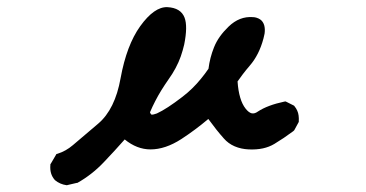

<svg xmlns="http://www.w3.org/2000/svg" viewBox="-20 -428 1040 545"><path d="M168.9 97.7Q150.4 95.2 136.2 83.5L135.7 83L135.3 82.5Q120.6 65.9 123 40V38.1L124.5 36.1L138.2 12.7L140.1 9.3L143.6 8.3Q167 1 187 -16.1Q208.5 -34.7 258.8 -77.1Q306.6 -117.7 322.3 -206.1Q339.4 -299.8 377.9 -353.5Q418 -409.2 455.1 -407.7Q493.2 -405.8 503.9 -377.9Q513.2 -353.5 502.9 -301.8Q501 -293.5 498.5 -284.9Q496.1 -276.4 493.2 -268.1Q490.2 -259.8 486.6 -251.5Q482.9 -243.2 478.5 -234.9Q474.1 -226.6 469 -218.5Q463.9 -210.4 458 -202.1Q447.8 -187.5 438.2 -172.1Q428.7 -156.7 420.7 -141.1Q412.6 -125.5 405.8 -109.4Q406.2 -108.4 406.2 -107.9Q406.2 -107.4 406.7 -106.9Q408.2 -103 411.1 -102.5Q414.1 -102.1 425.3 -106Q453.1 -118.7 498 -153.3Q512.7 -164.6 525.6 -177.2Q538.6 -189.9 550 -203.9Q561.5 -217.8 571.8 -232.9Q575.7 -264.2 587.4 -293.5Q593.8 -309.6 604.2 -324.2Q614.7 -338.9 628.9 -352.5Q659.7 -382.3 697.8 -379.4Q700.7 -379.4 703.1 -378.9Q705.6 -378.4 707.5 -377.9Q713.9 -376 718.3 -373Q722.7 -370.1 725.6 -365.7Q728.5 -361.3 730 -356.2Q731.4 -351.1 731.7 -345Q731.9 -338.9 731 -332.5Q730 -326.2 728 -319.3Q721.7 -295.4 711.9 -276.1Q702.1 -256.8 689 -241.7Q677.7 -228.5 669.2 -217.3Q660.6 -206.1 654.3 -196.8Q656.2 -169.9 661.9 -150.9Q667.5 -131.8 677.2 -119.6Q686 -108.4 694.3 -106.4Q702.6 -104.5 711.9 -111.3Q739.3 -129.4 787.1 -139.6L790.5 -140.1L793.5 -138.7L813 -128.9L814.9 -127.9L815.9 -126.5Q820.8 -120.6 823.7 -114Q826.7 -107.4 827.6 -99.9Q828.6 -92.3 828.1 -84V-82L827.1 -80.1L815.4 -58.6L814 -57.1L812.5 -55.7Q785.6 -35.6 758.8 -19.5Q744.1 -10.7 726.1 -6.8Q708 -2.9 686 -3.9Q664.1 -4.9 646 -12.7Q627.9 -20.5 615.2 -35.2Q594.7 -58.1 571.3 -90.3Q533.7 -58.6 494.6 -33.2Q449.2 -3.9 407.2 -3.9Q368.7 -3.9 334 -32.2Q305.2 0.5 274.9 32.2Q257.8 50.3 239 64.9Q220.2 79.6 200.2 90.8L198.7 91.3H197.3L171.9 97.2L170.4 97.7Z"/></svg>

Font: NaikaiFont
Style: Bold
Weight: 700
Version: Version 1.89